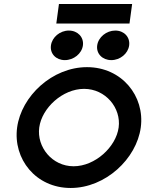

<svg xmlns="http://www.w3.org/2000/svg" viewBox="-20 -924 723 955"><path d="M273.2 -904 260.1 -807H624.1L637.2 -904ZM533.5 -625C577.5 -625 616.8 -657 622.4 -698C627.9 -739 597.4 -772 553.4 -772C509.4 -772 468.9 -739 463.4 -698C457.8 -657 489.5 -625 533.5 -625ZM302.5 -625C346.5 -625 386.8 -657 392.4 -698C397.9 -739 366.4 -772 322.4 -772C278.4 -772 238.9 -739 233.4 -698C227.8 -657 258.5 -625 302.5 -625ZM398.2 -482C505.2 -482 583.3 -387 570.2 -290C557.1 -193 453.1 -97 346.1 -97C239.1 -97 162.1 -193 175.2 -290C188.3 -387 291.2 -482 398.2 -482ZM331.5 11C504.5 11 659.1 -134 680.2 -290C701.3 -446 585.8 -590 412.8 -590C239.8 -590 86.3 -446 65.2 -290C44.1 -134 157.5 11 331.5 11Z"/></svg>

Font: Charger
Style: ExBdIt
Weight: 400
Designer: Jasper
Foundry: Cannot Into Space Fonts
Version: Version 0.99